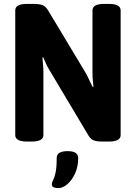

<svg xmlns="http://www.w3.org/2000/svg" viewBox="-20 -722 695 982"><path d="M118 2Q58 2 58 -31V-669Q58 -702 118 -702H152Q182 -702 198 -695.5Q214 -689 226 -669L423 -341Q430 -327 438 -309.5Q446 -292 454 -277L458 -278Q456 -295 454.5 -313Q453 -331 453 -351V-669Q453 -702 513 -702H537Q597 -702 597 -669V-31Q597 2 537 2H503Q475 2 459.5 -4Q444 -10 433 -28L232 -365Q224 -378 216 -395Q208 -412 201 -429L197 -428Q198 -410 200 -392Q202 -374 202 -355V-31Q202 2 142 2ZM279 240Q266 240 255.5 236.5Q245 233 245 220Q245 212 251.5 200Q258 188 264 161.5Q270 135 270 86Q270 51 326 51Q380 51 380 86Q380 130 364 165Q348 200 324.5 220Q301 240 279 240Z"/></svg>

Font: Asap Semi Condensed
Style: Bold
Weight: 700
Width: 4
Designer: Pablo Cosgaya
Foundry: Omnibus-Type
Version: Version 3.001; ttfautohint (v1.8.4.7-5d5b)